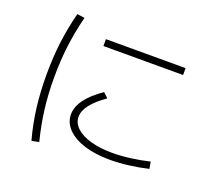

<svg xmlns="http://www.w3.org/2000/svg" viewBox="-134 -937 1268 1155"><g transform="rotate(20 500.0 -359.5)"><path d="M655 -8Q562 -8 492 -30Q422 -52 382.5 -92.5Q343 -133 343 -185Q343 -282 485 -379L516 -350Q454 -307 422.5 -266.5Q391 -226 391 -187Q391 -147 424 -116.5Q457 -86 516.5 -69Q576 -52 655 -52Q710 -52 771.5 -60Q833 -68 891 -82L899 -38Q840 -24 776.5 -16Q713 -8 655 -8ZM386 -638V-682H896V-638ZM174 46Q147 -54 135 -151.5Q123 -249 123 -360Q123 -469 135 -566Q147 -663 173 -765L221 -758Q196 -657 184 -562Q172 -467 172 -360Q172 -251 184 -156Q196 -61 221 37Z"/></g></svg>

Font: M PLUS 1 Code Light
Style: Regular
Weight: 300
Designer: Coji Morishita
Foundry: UNDERFOREST DESIGN
Version: Version 1.002